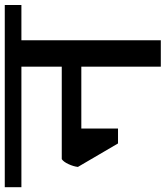

<svg xmlns="http://www.w3.org/2000/svg" viewBox="12 -712 678 785"><g transform="rotate(-90 350.5 -319.0)"><path d="M723 -570H579V0H471V-325H218V-175H157L61 -339Q63 -357 72.5 -377.5Q82 -398 93 -405H471V-570H-22V-638H723Z"/></g></svg>

Font: Amiko SemiBold
Style: Regular
Weight: 600
Designer: Pablo Impallari, Rodrigo Fuenzalida, Andres Torresi
Foundry: Impallari Type
Version: Version 1.001; ttfautohint (v1.3)